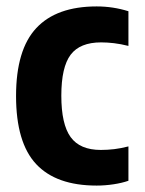

<svg xmlns="http://www.w3.org/2000/svg" viewBox="-20 -569 451 598"><path d="M281 9Q155 9 92.5 -58Q30 -125 30 -270Q30 -414 93 -481.5Q156 -549 281 -549Q332 -549 380 -534V-426Q356 -432 335 -434.5Q314 -437 295 -437Q229 -437 200 -398.5Q171 -360 171 -271Q171 -182 200 -142Q229 -102 294 -102Q315 -102 336 -104.5Q357 -107 380 -113V-6Q360 1 333.5 5Q307 9 281 9Z"/></svg>

Font: Encode Sans Compressed
Style: Bold
Weight: 700
Designer: Pablo Impallari, Andres Torresi
Foundry: Pablo Impallari, Andres Torresi
Version: Version 1.000; ttfautohint (v1.00) -l 8 -r 50 -G 200 -x 14 -